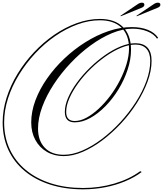

<svg xmlns="http://www.w3.org/2000/svg" viewBox="-40 -1034 1222 1439"><path d="M709 -892Q820 -892 881 -832Q942 -772 942 -662Q942 -589 916.5 -512Q891 -435 848 -364.5Q805 -294 750 -238Q695 -182 636 -149.5Q577 -117 520 -117Q446 -117 446 -195Q446 -245 470.5 -301.5Q495 -358 537.5 -416Q580 -474 634 -526.5Q688 -579 747 -620.5Q806 -662 864.5 -686Q923 -710 974 -710Q1096 -710 1096 -578Q1096 -505 1066.5 -424Q1037 -343 986 -262.5Q935 -182 868.5 -110.5Q802 -39 728.5 16.5Q655 72 580 104Q505 136 437 136Q366 136 311 104Q256 72 225 15Q194 -42 194 -116Q194 -198 225.5 -282Q257 -366 313 -446Q369 -526 442.5 -595.5Q516 -665 600.5 -718Q685 -771 773.5 -801Q862 -831 948 -831Q1018 -831 1069 -810Q1120 -789 1145 -751L1137 -744Q1114 -779 1064 -799Q1014 -819 954 -819Q880 -819 799.5 -785.5Q719 -752 639.5 -694Q560 -636 489 -561Q418 -486 363 -402Q308 -318 276.5 -233Q245 -148 245 -70Q245 21 296 73.5Q347 126 437 126Q504 126 577 94.5Q650 63 723 8Q796 -47 861 -117.5Q926 -188 977 -267Q1028 -346 1057 -426Q1086 -506 1086 -578Q1086 -637 1057.5 -668.5Q1029 -700 974 -700Q925 -700 868 -676.5Q811 -653 752.5 -612Q694 -571 641 -519.5Q588 -468 546.5 -411Q505 -354 480.5 -298.5Q456 -243 456 -195Q456 -127 520 -127Q562 -127 607.5 -151.5Q653 -176 699 -218.5Q745 -261 786 -315.5Q827 -370 858.5 -431.5Q890 -493 908.5 -554.5Q927 -616 927 -671Q927 -772 870 -827Q813 -882 709 -882Q625 -882 539.5 -850.5Q454 -819 373.5 -763.5Q293 -708 224 -634Q155 -560 102.5 -474.5Q50 -389 20.5 -298Q-9 -207 -9 -117Q-9 -6 33 84.5Q75 175 153.5 240Q232 305 341 340Q450 375 583 375Q704 375 816.5 342Q929 309 1011 249L1022 255Q969 295 898.5 324.5Q828 354 747.5 369.5Q667 385 583 385Q447 385 336 349.5Q225 314 145 247.5Q65 181 22.5 89Q-20 -3 -20 -117Q-20 -209 9.5 -302Q39 -395 92 -481.5Q145 -568 215 -642.5Q285 -717 366.5 -773Q448 -829 535.5 -860.5Q623 -892 709 -892ZM865 -912 863 -916 997 -1006Q1010 -1014 1023 -1014Q1042 -1014 1042 -998Q1042 -985 1024 -977ZM985 -912 983 -916 1117 -1006Q1130 -1014 1143 -1014Q1162 -1014 1162 -998Q1162 -985 1144 -977Z"/></svg>

Font: Ballet
Style: Regular
Weight: 400
Designer: Maximiliano R. Sproviero
Foundry: Omnibus-Type
Version: Version 1.100